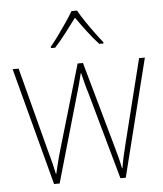

<svg xmlns="http://www.w3.org/2000/svg" viewBox="-54 -810 730 859"><g transform="rotate(-5 311.0 -381.0)"><path d="M343 -389Q335 -414 329.5 -435.5Q324 -457 318 -482H316Q310 -457 304 -434.5Q298 -412 291 -389L179 1H154L14 -527H41L138 -156Q149 -117 155 -92.5Q161 -68 166 -44H168Q173 -65 179.5 -92Q186 -119 198 -159L306 -527H330L434 -157Q444 -123 451 -95.5Q458 -68 463 -43H465Q470 -74 475 -95.5Q480 -117 489 -154L582 -527H608L476 1H452ZM324 -763Q336 -741 355.5 -712Q375 -683 395 -656Q415 -629 429 -612V-606H410Q385 -633 358.5 -668Q332 -703 312 -732Q291 -704 264 -668.5Q237 -633 212 -606H193V-612Q209 -631 229 -658.5Q249 -686 268 -714Q287 -742 299 -763Z"/></g></svg>

Font: Noto Sans Myanmar SemiCondensed Thin
Style: Regular
Weight: 100
Width: 4
Designer: Monotype Design Team
Foundry: Monotype Imaging Inc.
Version: Version 2.107; ttfautohint (v1.8.4.7-5d5b)